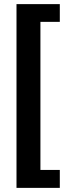

<svg xmlns="http://www.w3.org/2000/svg" viewBox="-20 -748 335 931"><path d="M60 163V-728H270V-642H176V76H270V163Z"/></svg>

Font: Ek Mukta ExtraBold
Style: Regular
Weight: 800
Designer: Girish Dalvi and Yashodeep Gholap
Foundry: Ek Type
Version: Version 2.538;PS 1.002;hotconv 16.6.51;makeotf.lib2.5.65220;